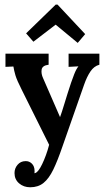

<svg xmlns="http://www.w3.org/2000/svg" viewBox="-20 -608 454 832"><path d="M111.1 203.5Q82.5 203.5 62.7 186.5Q42.9 169.4 42.9 141.9Q42.9 121.4 56.1 106Q69.3 90.6 90.2 90.2Q106.3 89.5 118.1 101Q129.8 112.6 129.8 132.7Q129.8 135.3 129.8 137.5Q129.8 139.7 129.1 142.6Q130.5 142.6 132.7 141.9Q146.3 137.5 162.8 103Q171.3 85.4 179.1 64Q187 42.5 192.9 19.4L74.4 -218.6Q53.2 -260.4 46.9 -281.6Q40.7 -302.9 38.1 -319.8L3.7 -318.3V-375.5H190.7V-327.5Q163.2 -324.2 160.4 -306.2Q157.7 -288.2 166.9 -268.8L240.2 -100.5Q247.5 -119.9 259.8 -160.8Q272.1 -201.7 288.2 -250.1Q293 -264 301.4 -286Q309.9 -308 319.8 -320.5L277.2 -318.3V-375.5H410.7V-327.5Q387.6 -321.6 372 -298.5Q356.4 -275.4 344.7 -241.7L250.8 26.4Q229.9 87.6 210.9 126.9Q191.8 166.1 168.5 184.8Q145.2 203.5 111.1 203.5ZM316.8 -422.1 221.5 -500.9H220.8L124.7 -427.2L93.1 -463.5L221.5 -588.2H229.2L349.1 -460.2Z"/></svg>

Font: Parastoo
Style: Regular
Weight: 400
Foundry: Saber Rastikerdar (saber.rastikerdar@gmail.com)
Version: Version 3.000